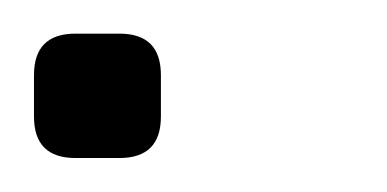

<svg xmlns="http://www.w3.org/2000/svg" viewBox="-20 -93 228 113"><path d="M50.3 0Q74.7 0 74.7 -24.4V-48.8Q74.7 -73.2 50.3 -73.2H24.4Q0 -73.2 0 -48.8V-24.4Q0 0 24.4 0Z"/></svg>

Font: Daray
Style: Regular
Weight: 400
Designer: Maxim Raikov
Foundry: Maxim Raikov
Version: Version 1.00 May 24, 2021, initial release